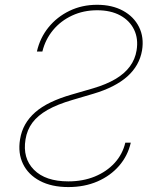

<svg xmlns="http://www.w3.org/2000/svg" viewBox="-20 -758 652 790"><path d="M261.2 11.7Q192.4 11.7 144.3 -13.7Q96.2 -39.1 74.7 -83.5Q53.2 -127.9 62.5 -184.6Q67.9 -218.3 83.5 -245.8Q99.1 -273.4 125 -296.1Q150.9 -318.8 188.5 -336.9Q226.1 -355 275.4 -369.1L362.8 -394.5Q417.5 -410.6 455.1 -432.9Q492.7 -455.1 514.4 -484.6Q536.1 -514.2 542 -550.8Q549.8 -598.6 531.7 -636Q513.7 -673.3 474.6 -694.6Q435.5 -715.8 379.9 -715.8Q323.7 -715.8 276.9 -694.1Q230 -672.4 198.2 -634Q166.5 -595.7 154.3 -545.9H131.8Q144.5 -602.1 179.4 -645.3Q214.4 -688.5 265.9 -713.4Q317.4 -738.3 379.4 -738.3Q441.4 -738.3 486.1 -713.9Q530.8 -689.5 552 -647Q573.2 -604.5 564.5 -550.8Q553.7 -487.8 503.9 -443.4Q454.1 -398.9 363.8 -372.1L277.8 -346.7Q215.8 -328.6 175.5 -305.7Q135.3 -282.7 113.3 -253.2Q91.3 -223.6 85 -184.6Q72.3 -107.4 119.6 -59.6Q167 -11.7 261.2 -11.7Q321.3 -11.7 370.1 -31.7Q418.9 -51.8 451.7 -87.6Q484.4 -123.5 495.6 -170.9H518.1Q505.9 -117.2 470.2 -75.9Q434.6 -34.7 381.1 -11.5Q327.6 11.7 261.2 11.7Z"/></svg>

Font: Inter Thin
Style: Italic
Weight: 250
Italic angle: -9.3988°
Designer: Rasmus Andersson
Foundry: rsms
Version: Version 4.001;git-66647c0bb